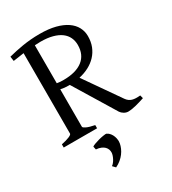

<svg xmlns="http://www.w3.org/2000/svg" viewBox="-209 -739 979 1095"><g transform="rotate(-30 280.5 -191.5)"><path d="M210.9 -588.9Q192.4 -588.9 173.3 -587.4V-337.4Q186.5 -335 196.3 -334.5Q206.1 -334 216.8 -334Q297.9 -334 342.3 -367.9Q386.7 -401.9 386.7 -466.8Q386.7 -493.7 376.2 -516.1Q365.7 -538.6 344.2 -554.7Q322.8 -570.8 289.6 -579.8Q256.3 -588.9 210.9 -588.9ZM24.4 0V-21Q57.6 -27.8 76.4 -35.9Q95.2 -43.9 95.2 -50.8V-580.6Q78.1 -578.1 60.3 -575.4Q42.5 -572.8 24.4 -570.3L20 -600.6Q43 -606.4 66.4 -611.6Q89.8 -616.7 115.2 -620.8Q140.6 -625 168.7 -627.4Q196.8 -629.9 229 -629.9Q287.6 -629.9 331.3 -618.7Q375 -607.4 404.1 -587.4Q433.1 -567.4 447.5 -540.3Q461.9 -513.2 461.9 -481.9Q461.9 -444.3 450 -414.3Q438 -384.3 416.5 -361.3Q395 -338.4 365.7 -323Q336.4 -307.6 301.3 -299.8L462.9 -67.9Q470.2 -57.6 478.8 -51.3Q487.3 -44.9 497.8 -41.7Q508.3 -38.6 521.2 -38.1Q534.2 -37.6 550.8 -39.1L556.2 -18.1Q523.9 -7.3 494.9 -0.2Q465.8 6.8 446.8 6.8Q432.6 6.8 419.2 -1.2Q405.8 -9.3 398.9 -20L232.9 -292H225.1Q212.4 -292 199.7 -293.2Q187 -294.4 173.3 -297.4V-50.8Q173.3 -44.9 190.9 -36.4Q208.5 -27.8 244.1 -21V0ZM313 140.6Q310.5 154.3 304 169.4Q297.4 184.6 286.9 198.7Q276.4 212.9 261.2 225.6Q246.1 238.3 226.6 247.6L209.5 229.5Q215.8 225.6 222.4 217.5Q229 209.5 234.1 200Q239.3 190.4 242.7 180.4Q246.1 170.4 246.6 162.1Q247.1 151.4 243.7 141.1Q240.2 130.9 231.9 122.3Q223.6 113.8 210.2 108.2Q196.8 102.5 177.7 101.1L173.3 80.1Q177.7 76.2 191.4 71Q205.1 65.9 221.2 61.5Q237.3 57.1 252.4 54.7Q262.2 52.7 268.6 52.7Q272.5 52.7 275.4 53.7Q287.6 59.6 295.9 70.3Q304.2 81.1 308.6 93.3Q313 105.5 314 117.7Q314.5 121.6 314.5 125.5Q314.5 133.8 313 140.6Z"/></g></svg>

Font: Akkhara
Style: Regular
Weight: 400
Designer: J. Victor Gaultney
Version: Version 1.00 June 13, 2006, initial release